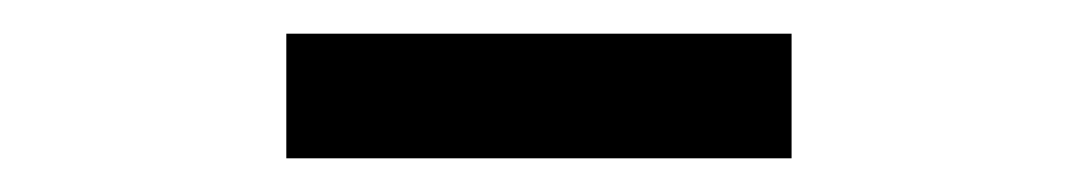

<svg xmlns="http://www.w3.org/2000/svg" viewBox="-20 -727 640 114"><path d="M150 -633V-707H450V-633Z"/></svg>

Font: Iosevka Meiseki Sans
Style: Regular
Weight: 400
Monospace: yes
Designer: Belleve Invis
Foundry: Belleve Invis
Version: Version 11.2.6; ttfautohint (v1.8.4)